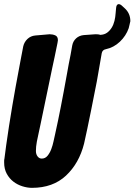

<svg xmlns="http://www.w3.org/2000/svg" viewBox="-49 -887 648 925"><path d="M510 -845Q511 -867 523 -867Q531 -867 540 -858L551 -848Q579 -823 579 -785Q577 -776 575 -767.5Q573 -759 571 -751Q558 -714 528.5 -686Q499 -658 461 -650Q444 -647 441 -630L424 -532Q418 -495 408.5 -449.5Q399 -404 390 -356Q380 -308 371.5 -266Q363 -224 356 -195Q332 -100 269 -41Q206 18 105 18Q83 18 59 10.5Q35 3 15.5 -12Q-4 -27 -16.5 -50Q-29 -73 -29 -104V-112Q-29 -119 -28 -120Q-25 -146 -19 -188.5Q-13 -231 -5.5 -280Q2 -329 10.5 -378.5Q19 -428 26 -467Q41 -547 50 -596L63 -664Q68 -685 83.5 -699.5Q99 -714 121 -716L190 -722Q205 -722 217.5 -716.5Q230 -711 230 -693Q230 -690 228 -680L214 -612Q208 -584 202.5 -558.5Q197 -533 192 -508L146 -287Q140 -262 137 -245Q133 -229 128.5 -204.5Q124 -180 124 -160Q124 -144 132 -133.5Q140 -123 152 -123Q169 -123 180 -136.5Q191 -150 198 -168.5Q205 -187 209 -206.5Q213 -226 216 -238Q224 -273 230.5 -305.5Q237 -338 244 -372.5Q251 -407 258 -446Q265 -485 274 -533Q278 -555 282 -577.5Q286 -600 291 -623L299 -668Q303 -689 318 -702.5Q333 -716 355 -718L411 -722Q417 -722 423 -721.5Q429 -721 434 -719Q454 -720 467 -729.5Q480 -739 489 -753.5Q498 -768 502.5 -786.5Q507 -805 508 -823Z"/></svg>

Font: Bangerz 2
Style: Regular
Weight: 400
Designer: vernon adams
Foundry: Vernon Adams
Version: Version 2.10;December 28, 2023;FontCreator 13.0.0.2683 64-bi